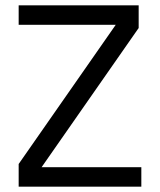

<svg xmlns="http://www.w3.org/2000/svg" viewBox="-20 -700 600 720"><path d="M50 -85 414 -607H50V-680H500V-595L136 -73H510V0H50Z"/></svg>

Font: CyStack Display
Style: Regular
Weight: 400
Designer: Weizhong Zhang
Foundry: 本地遙控
Version: Version 1.000;Glyphs 3.1.2 (3151)